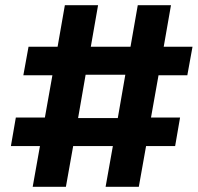

<svg xmlns="http://www.w3.org/2000/svg" viewBox="-20 -720 762 740"><path d="M134 -157H22L41 -267H153L182 -430H70L90 -540H202L230 -700H358L330 -540H483L511 -700H639L611 -540H722L702 -430H591L562 -267H674L655 -157H543L515 0H387L415 -157H262L234 0H106ZM434 -265 463 -432H310L281 -265Z"/></svg>

Font: Bai Jamjuree
Style: Bold Italic
Weight: 700
Italic angle: -10°
Designer: Katatrad Aksorn Co.,Ltd.
Foundry: Cadson Demak Co.,Ltd.
Version: Version 1.000; ttfautohint (v1.6)